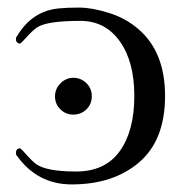

<svg xmlns="http://www.w3.org/2000/svg" viewBox="-20 -473 498 506"><path d="M173 -171Q153 -171 139 -185Q125 -199 125 -219Q125 -239 139.5 -253.5Q154 -268 173.5 -268Q193 -268 207.5 -254Q222 -240 222 -219.5Q222 -199 208 -185Q194 -171 173 -171ZM192 -418Q104 -418 78 -401Q65 -392 50 -375Q35 -358 32 -358Q29 -358 25.5 -361Q22 -364 22 -369.5Q22 -375 25 -378Q65 -445 137 -451Q155 -453 188.5 -453Q222 -453 267 -439Q312 -425 345 -396Q415 -336 415 -220Q415 -104 347 -45.5Q279 13 169 13Q79 13 25 -62Q22 -64 22 -70Q22 -82 33 -82Q35 -82 50 -65Q65 -48 76 -40Q104 -21 180.5 -21Q257 -21 295.5 -74.5Q334 -128 334 -220Q334 -311 295.5 -364.5Q257 -418 192 -418Z"/></svg>

Font: Cardo
Style: Regular
Weight: 400
Designer: David J. Perry
Foundry: David J. Perry
Version: Version 1.0451